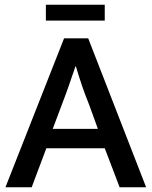

<svg xmlns="http://www.w3.org/2000/svg" viewBox="-20 -792 641 812"><path d="M423 -772V-705H174V-772ZM203 -247H394L357 -349Q340 -391 327.5 -427.5Q315 -464 301 -511H299Q284 -467 271 -429.5Q258 -392 241 -348ZM251 -630H353L598 0H486L423 -165H176L114 0H3Z"/></svg>

Font: Mukta Medium
Style: Regular
Weight: 500
Designer: Girish Dalvi and Yashodeep Gholap
Foundry: Ek Type
Version: Version 2.538;PS 1.002;hotconv 16.6.51;makeotf.lib2.5.65220;